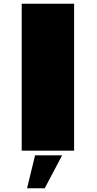

<svg xmlns="http://www.w3.org/2000/svg" viewBox="-20 -805 521 1026"><path d="M96 0H376V-785H96ZM124.5 201H219L312 25H167.5Z"/></svg>

Font: Anybody ExtraExpanded Black
Style: Regular
Weight: 900
Width: 8
Version: Version 1.113;gftools[0.9.25]